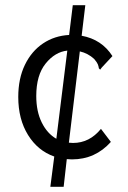

<svg xmlns="http://www.w3.org/2000/svg" viewBox="-20 -643 490 736"><path d="M224 73H173L188 -43Q125 -65 87.5 -125.5Q50 -186 50 -271Q50 -342 75.5 -394.5Q101 -447 145 -476.5Q189 -506 245 -509L259 -623H307L293 -506Q370 -492 411 -428L370 -384L364 -376L359 -381Q358 -389 355 -396.5Q352 -404 341 -417Q317 -439 286 -446L244 -96Q252 -95 260 -95Q323 -95 367 -149L405 -99Q345 -32 256 -32Q246 -32 236 -33ZM119 -275Q119 -216 140 -173.5Q161 -131 196 -111L238 -449Q191 -444 155 -399.5Q119 -355 119 -275Z"/></svg>

Font: Inconsolata SemiCondensed
Style: Regular
Weight: 400
Width: 4
Monospace: yes
Designer: Raph Levien, Cyreal, Brenton Simpson
Foundry: Raph Levien, Cyreal, Google
Version: Version 3.000; ttfautohint (v1.8.2.53-6de2)